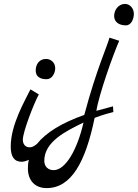

<svg xmlns="http://www.w3.org/2000/svg" viewBox="-20 -686 706 984"><path d="M559 -141 474 -118C486 -198 559 -405 591 -477L541 -493C534 -460 474 -331 412 -97C298 -57 216 -7 169 52C152 66 142 69 131 69C113 69 97 56 97 30C97 -10 154 -157 179 -202L136 -228C108 -170 35 -48 35 65C35 117 53 143 91 143C102 143 115 139 128 133C124 147 123 162 123 177C123 239 159 278 219 278C345 278 418 146 465 -82C506 -98 553 -110 561 -112C561 -114 560 -132 559 -141ZM408 -58C376 81 316 186 255 186C226 186 207 167 207 138C207 41 315 -13 408 -58ZM625 -556C654 -556 666 -591 666 -615C666 -646 643 -666 621 -666C588 -666 565 -636 565 -604C565 -574 589 -556 625 -556ZM219 -280C247 -280 263 -312 263 -336C263 -367 239 -384 216 -384C182 -384 163 -357 163 -325C163 -295 183 -280 219 -280Z"/></svg>

Font: Marck Script
Style: Regular
Weight: 400
Designer: Denis Masharov, Marck Fogel
Foundry: Denis Masharov
Version: Version 1.002